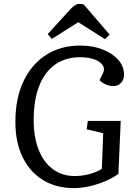

<svg xmlns="http://www.w3.org/2000/svg" viewBox="-20 -952 682 986"><path d="M600 -331 588 -59Q559 -38 520.5 -21.5Q482 -5 440.5 4.5Q399 14 359 14Q268 14 200.5 -27.5Q133 -69 96 -145.5Q59 -222 59 -326Q59 -446 100 -533.5Q141 -621 216 -669.5Q291 -718 392 -718Q456 -718 507 -698Q558 -678 587.5 -644.5Q617 -611 617 -569Q617 -543 601.5 -526.5Q586 -510 563 -510Q543 -510 524 -518Q505 -526 491 -540L508 -574Q520 -597 508 -616Q496 -635 466 -646.5Q436 -658 391 -658Q316 -658 262.5 -620Q209 -582 181 -510Q153 -438 153 -334Q153 -246 179 -181.5Q205 -117 252.5 -82.5Q300 -48 363 -48Q402 -48 439.5 -58Q477 -68 503 -85L510 -268L425 -288L431 -331ZM543 -774 519 -751 382 -838 246 -752 225 -777 339 -902Q354 -918 365 -925Q376 -932 387 -932Q396 -932 401 -931Q406 -930 411 -928Z"/></svg>

Font: Literata 18pt
Style: Italic
Weight: 400
Italic angle: -2°
Designer: Latin by Veronika Burian and Jose Scaglione. Greek by Irene Vlachou. Cyrillic by Vera Evstafieva
Foundry: TypeTogether
Version: Version 3.103;gftools[0.9.29]